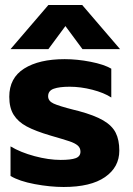

<svg xmlns="http://www.w3.org/2000/svg" viewBox="-20 -731 532 766"><path d="M173 -711H308L459 -535H309L241 -627L173 -535H22ZM22 -29V-147Q62 -123 118 -108Q174 -93 222 -93Q263 -93 282 -100Q301 -107 301 -126Q301 -141 290 -150.5Q279 -160 256.5 -167.5Q234 -175 182 -190Q121 -208 86.5 -226.5Q52 -245 34.5 -273Q17 -301 17 -345Q17 -420 76.5 -457.5Q136 -495 238 -495Q288 -495 341.5 -484.5Q395 -474 424 -457V-342Q395 -361 348.5 -373Q302 -385 258 -385Q217 -385 194.5 -377Q172 -369 172 -347Q172 -328 193.5 -318Q215 -308 274 -293L294 -288Q357 -271 392 -250.5Q427 -230 441.5 -201.5Q456 -173 456 -130Q456 -64 399 -24.5Q342 15 234 15Q180 15 118.5 3.5Q57 -8 22 -29Z"/></svg>

Font: Prompt SemiBold
Style: Regular
Weight: 600
Designer: Katatrad Team
Foundry: CadsonDemak
Version: Version 1.000